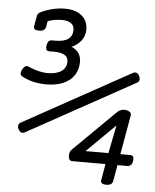

<svg xmlns="http://www.w3.org/2000/svg" viewBox="-55 -727 710 882"><g transform="rotate(5 300.0 -286.5)"><path d="M314.9 -593.8Q314.9 -565.9 299.1 -543.9Q283.2 -522 254.4 -508.8Q275.9 -500 287.4 -483.2Q298.8 -466.3 298.8 -442.9Q298.8 -408.7 282 -382.3Q265.1 -356 232.2 -341.3Q199.2 -326.7 152.3 -326.7Q121.1 -326.7 92 -333.7Q63 -340.8 39.6 -354Q31.7 -358.9 31.7 -367.7Q31.7 -374.5 37.1 -385.3Q46.9 -402.8 57.6 -402.8Q62 -402.8 65.9 -400.9Q87.4 -390.6 111.1 -384.8Q134.8 -378.9 154.8 -378.9Q195.3 -378.9 218.3 -394.8Q241.2 -410.6 241.2 -439Q241.2 -460.9 223.6 -470.2Q206.1 -479.5 173.8 -479.5H152.3Q138.2 -479.5 138.2 -496.6Q138.2 -499 139.2 -505.9Q141.1 -517.6 146.2 -523.9Q151.4 -530.3 161.6 -530.3H177.2Q256.3 -530.3 256.3 -586.9Q256.3 -606.9 241.2 -617.4Q226.1 -627.9 200.2 -627.9Q164.1 -627.9 134.3 -616.2L129.9 -590.3Q127.9 -580.1 120.6 -575Q113.3 -569.8 98.1 -569.8Q74.2 -569.8 74.2 -585Q74.2 -588.4 74.7 -590.3L83 -635.3Q84.5 -646.5 94.2 -652.3Q120.1 -666 150.1 -673.3Q180.2 -680.7 208 -680.7Q258.3 -680.7 286.6 -657.2Q314.9 -633.8 314.9 -593.8ZM555.2 -417Q567.4 -417 574.7 -403.3Q578.6 -397 578.6 -388.7Q578.6 -376.5 569.3 -371.6L72.8 -97.7Q69.3 -95.7 64.9 -95.7Q52.7 -95.7 45.4 -109.4Q41 -116.7 41 -124Q41 -135.7 50.8 -141.1L547.4 -415Q550.8 -417 555.2 -417ZM552.7 -219.2 520.5 -37.1H565.4Q582 -37.1 582 -20.5Q582 -3.9 575.7 5.1Q569.3 14.2 556.6 14.2H511.7L498.5 88.9Q496.6 98.6 489.5 103.5Q482.4 108.4 467.8 108.4Q439.5 108.4 443.4 88.9L456.5 14.2H303.2Q294.9 14.2 290.3 8.3Q285.6 2.4 285.6 -8.8Q285.6 -21 288.3 -26.9Q291 -32.7 297.4 -39.6L484.4 -224.1Q493.7 -233.4 502 -237.5Q510.3 -241.7 520.5 -241.7Q534.7 -241.7 544.7 -235.4Q554.7 -229 552.7 -219.2ZM359.9 -37.1H465.3L491.2 -167Z"/></g></svg>

Font: Courier Prime
Style: Italic
Weight: 400
Italic angle: -10°
Designer: Alan Dague-Greene
Foundry: Quote-Unquote Apps
Version: Version 3.018